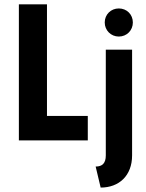

<svg xmlns="http://www.w3.org/2000/svg" viewBox="-20 -645 672 882"><path d="M66.7 0H383.3V-112.5H195.8V-625H66.7ZM525.7 -477.1C562.5 -477.1 590.3 -505.6 590.3 -541.7C590.3 -578.5 562.5 -606.2 525.7 -606.2C489.6 -606.2 461.1 -578.5 461.1 -541.7C461.1 -505.6 489.6 -477.1 525.7 -477.1ZM442.4 216.7C526.4 216.7 586.8 162.5 586.8 68.8V-416.7H466V68.8C466 104.9 450 120.1 419.4 120.1Z"/></svg>

Font: Afacad
Style: Bold
Weight: 700
Designer: Kristian Moeller
Foundry: Dicotype
Version: Version 1.000